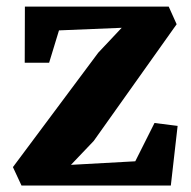

<svg xmlns="http://www.w3.org/2000/svg" viewBox="-20 -574 590 594"><path d="M356.5 -488 162.5 -480 132 -380H56.5L57 -553.5H502L526.5 -499L270 -138L199.5 -64L398.5 -75L458 -193.5L529.5 -184.5L508.5 0H46.5L20 -57L284 -411Z"/></svg>

Font: Merriweather 24pt ExtraBold
Style: Regular
Weight: 800
Version: Version 2.100